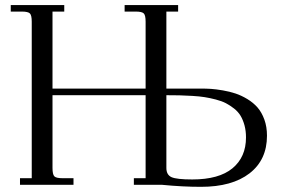

<svg xmlns="http://www.w3.org/2000/svg" viewBox="-20 -722 1118 750"><path d="M22 -676.8V-702.1H231V-676.8H185.1V-376H548.8V-637.2Q548.8 -662.1 541.7 -669.4Q534.7 -676.8 509.8 -676.8H466.8V-702.1H675.8V-676.8H629.9V-376H765.1Q785.2 -376 804.4 -374.8Q823.7 -373.5 850.6 -368.9Q877.4 -364.3 900.1 -356.7Q922.9 -349.1 946.3 -335Q969.7 -320.8 986.1 -302Q1002.4 -283.2 1012.7 -254.9Q1022.9 -226.6 1022.9 -191.9Q1022.9 -97.7 954.8 -44.9Q886.7 7.8 765.1 7.8Q693.4 7.8 613.8 0H502.9V-25.9H548.8V-350.1H185.1V-65.9Q185.1 -41 192.1 -33.4Q199.2 -25.9 224.1 -25.9H267.1V0H58.1V-25.9H104V-637.2Q104 -662.1 96.9 -669.4Q89.8 -676.8 64.9 -676.8ZM629.9 -65.9Q629.9 -39.1 649.9 -30Q669.9 -21 731 -21Q835.4 -21 888.2 -64.7Q940.9 -108.4 940.9 -185.1Q940.9 -210.9 935.1 -232.4Q929.2 -253.9 919.7 -269.8Q910.2 -285.6 894.3 -298.1Q878.4 -310.5 862.5 -318.8Q846.7 -327.1 823 -333.3Q799.3 -339.4 779.5 -342.5Q759.8 -345.7 731.2 -347.4Q702.6 -349.1 681.4 -349.6Q660.2 -350.1 629.9 -350.1Z"/></svg>

Font: Dihjauti S
Style: Regular
Weight: 400
Designer: T. Christopher White
Version: Version 3.0.0